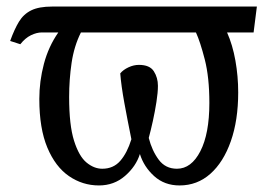

<svg xmlns="http://www.w3.org/2000/svg" viewBox="-20 -556 834 586"><path d="M282 10Q232 10 190.5 -18.5Q149 -47 124.5 -105.5Q100 -164 100 -254Q100 -308 114 -361Q128 -414 158 -457H108Q92 -457 74.5 -448.5Q57 -440 42 -421L11 -431Q24 -467 38 -490Q52 -513 75.5 -524.5Q99 -536 139 -536H764L754 -457H673Q690 -419 698.5 -371Q707 -323 707 -274Q707 -189 684.5 -125Q662 -61 622 -25.5Q582 10 528 10Q482 10 450.5 -18.5Q419 -47 407 -86Q395 -48 361.5 -19Q328 10 282 10ZM520 -41Q564 -41 591.5 -94.5Q619 -148 619 -242Q619 -320 605 -374.5Q591 -429 578 -457H227Q206 -415 198.5 -364Q191 -313 191 -260Q191 -174 206 -126.5Q221 -79 244 -60Q267 -41 292 -41Q326 -41 347 -65Q368 -89 381 -131Q369 -190 359.5 -242Q350 -294 347 -332Q356 -343 372 -350.5Q388 -358 404 -358Q437 -358 449.5 -338.5Q462 -319 462 -294Q462 -274 457.5 -245Q453 -216 446.5 -186.5Q440 -157 434 -135Q444 -96 464.5 -68.5Q485 -41 520 -41Z"/></svg>

Font: Noto Serif Condensed
Style: Regular
Weight: 400
Width: 3
Designer: Monotype Design Team
Foundry: Monotype Imaging Inc.
Version: Version 2.013; ttfautohint (v1.8.4.7-5d5b)